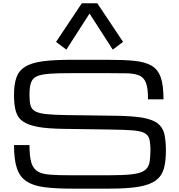

<svg xmlns="http://www.w3.org/2000/svg" viewBox="-20 -1128 1086 1164"><path d="M892.1 -216.8Q892.1 -257.8 885.3 -285.2Q878.9 -309.6 854.5 -322.3Q829.6 -334.5 780.3 -337.9Q741.2 -341.3 642.6 -342.8L371.1 -346.7Q266.1 -348.1 209.5 -358.9Q148.9 -370.1 117.2 -393.1Q85.9 -415.5 75.7 -455.1Q64.9 -491.7 64.9 -552.7Q64.9 -616.2 79.6 -658.2Q93.3 -698.7 131.8 -723.1Q169.9 -747.1 238.8 -756.3Q303.7 -765.6 418 -765.6H627Q733.9 -765.6 793 -759.3Q859.4 -752.9 898.4 -730Q938 -707 954.6 -658.7Q971.2 -612.3 971.2 -525.9H877.4Q877.4 -593.3 865.2 -625Q852.5 -658.2 824.2 -670.4Q795.9 -682.6 747.1 -683.6Q632.8 -684.6 627 -684.6H422.9Q324.7 -684.6 283.2 -681.2Q229 -677.2 203.6 -665.5Q176.8 -653.3 168 -626.5Q158.7 -601.6 158.7 -552.7Q158.7 -511.2 165 -489.3Q171.4 -465.3 193.8 -453.1Q217.8 -440.4 262.2 -436Q308.1 -431.2 388.7 -430.2L679.7 -426.3Q782.2 -424.8 843.8 -414.6Q905.3 -403.3 935.5 -380.4Q965.8 -356.9 976.1 -317.4Q985.8 -272.9 985.8 -216.8Q985.8 -148.9 973.6 -106.4Q960.9 -61.5 925.3 -34.7Q889.6 -7.8 822.3 3.9Q754.9 15.6 645 15.6H416.5Q316.4 15.6 248.5 6.8Q180.7 -2 140.6 -28.8Q100.1 -55.2 82.5 -107.9Q64.9 -160.6 64.9 -248.5H158.7Q158.7 -181.6 169.9 -142.1Q181.2 -104.5 209.5 -88.4Q236.3 -71.8 288.1 -68.8Q329.6 -65.4 416.5 -65.4H640.1Q727.5 -65.4 778.3 -71.3Q829.1 -76.7 853.5 -92.8Q877.9 -108.4 885.3 -138.2Q892.1 -172.4 892.1 -216.8ZM319.8 -874 476.1 -1108.4H569.8L726.1 -874L663.6 -827.1L522.9 -1045.9L382.3 -827.1Z"/></svg>

Font: Michroma+
Style: Regular
Weight: 400
Designer: beogot
Foundry: beogot
Version: Version